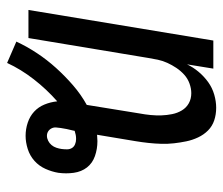

<svg xmlns="http://www.w3.org/2000/svg" viewBox="-64 -504 628 540"><g transform="rotate(90 250.0 -234.0)"><path d="M157 60 97 34Q111 4 129.5 -24Q148 -52 171 -77.5Q194 -103 220 -125.5Q246 -148 275 -164L299 -312Q302 -328 303.5 -343.5Q305 -359 304.5 -374Q304 -389 301 -404Q298 -419 290.5 -431.5Q283 -444 270.5 -451Q258 -458 242 -458Q229 -458 215 -453Q201 -448 190 -438Q179 -428 171 -416Q163 -404 157 -391Q151 -378 148 -364Q145 -350 143 -337L87 0H8L94 -520H173L161 -446Q169 -463 182 -478.5Q195 -494 211 -505.5Q227 -517 246 -522.5Q265 -528 283 -528Q302 -528 318.5 -522.5Q335 -517 347 -505Q359 -493 366.5 -477Q374 -461 377.5 -444Q381 -427 383 -409.5Q385 -392 384.5 -374Q384 -356 382 -337.5Q380 -319 377 -301L359 -193Q363 -193 367.5 -193.5Q372 -194 377 -194Q399 -194 419 -187Q439 -180 451 -164.5Q463 -149 466 -127.5Q469 -106 466 -84Q463 -66 455 -48Q447 -30 432.5 -17Q418 -4 399 2Q380 8 362 8Q343 8 325 2Q307 -4 294 -16Q281 -28 274 -45Q267 -62 265 -81Q231 -51 203 -15Q175 21 157 60ZM362 -52Q369 -52 376 -55.5Q383 -59 388 -65Q393 -71 395.5 -78.5Q398 -86 399 -93Q400 -101 400 -108.5Q400 -116 396.5 -122Q393 -128 386 -131Q379 -134 371 -134Q365 -134 359.5 -133Q354 -132 348 -130L347 -125Q345 -117 343 -108Q341 -99 340 -91Q339 -84 338.5 -77.5Q338 -71 341 -65Q344 -59 349.5 -55.5Q355 -52 362 -52Z"/></g></svg>

Font: Iosevka SS18
Style: Italic
Weight: 400
Italic angle: -9°
Monospace: yes
Designer: Belleve Invis
Foundry: Belleve Invis
Version: Version 25.1.1; ttfautohint (v1.8.4)